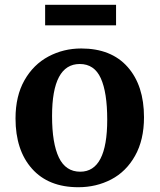

<svg xmlns="http://www.w3.org/2000/svg" viewBox="-20 -773 669 804"><path d="M320 -570Q446 -570 514.5 -492.5Q583 -415 583 -282Q583 -187 545.5 -120.5Q508 -54 445.5 -21.5Q383 11 308 11Q183 11 114 -66.5Q45 -144 45 -277Q45 -371 82.5 -437Q120 -503 183 -536.5Q246 -570 320 -570ZM429 -272Q429 -386 402 -445.5Q375 -505 314 -505Q198 -505 198 -287Q198 -173 226.5 -113.5Q255 -54 316 -54Q429 -54 429 -272ZM466 -667H169V-753H466Z"/></svg>

Font: Koeln Type Serif
Style: Bold
Weight: 700
Designer: Eben Sorkin
Foundry: Eben Sorkin
Version: Version 2.002